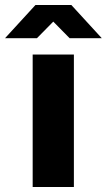

<svg xmlns="http://www.w3.org/2000/svg" viewBox="-68 -744 425 764"><path d="M-48 -592H79L144 -658L209 -592H337L216 -724H73ZM62 0H226V-527H62Z"/></svg>

Font: Archivo ExtraBold
Style: Regular
Weight: 800
Designer: Hector Gatti
Foundry: Omnibus-Type
Version: Version 2.001